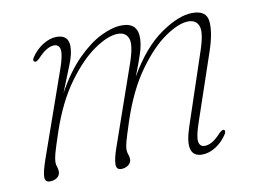

<svg xmlns="http://www.w3.org/2000/svg" viewBox="-57 -527 820 616"><g transform="rotate(-10 353.0 -219.0)"><path d="M287.5 -60.5 378.5 -321.5Q398 -378 390 -399.5Q382 -421 356 -421Q324 -421 279 -390.2Q234 -359.5 189.5 -298.5Q145 -237.5 114 -146.5Q97 -96 92.2 -78Q87.5 -60 87.5 -50.5Q87.5 -41.5 90.2 -34.5Q93 -27.5 93 -19Q93 -6.5 83.2 0.5Q73.5 7.5 60 7.5Q44 7.5 43.8 -8.8Q43.5 -25 57 -64L155 -342.5Q170 -385.5 167.2 -402.8Q164.5 -420 147.5 -420Q137 -420 123.8 -412.5Q110.5 -405 93.5 -386.5Q83.5 -376.5 77.5 -379.5Q71 -383.5 77.5 -393.5Q93.5 -417.5 116.2 -431.5Q139 -445.5 160.5 -445.5Q199.5 -445.5 199.5 -408Q199.5 -383.5 186.5 -351.5Q173.5 -319.5 151.5 -264Q187 -328.5 227 -368.5Q267 -408.5 305 -427Q343 -445.5 373.5 -445.5Q426 -445.5 424 -393Q423.5 -373 415 -346.2Q406.5 -319.5 389 -275.5Q439.5 -363 499 -404.2Q558.5 -445.5 603 -445.5Q649 -445.5 652.5 -409.2Q656 -373 636.5 -315L562.5 -97Q547 -52.5 549.8 -35.5Q552.5 -18.5 569 -18.5Q579.5 -18.5 592.2 -25.2Q605 -32 622.5 -51Q633 -61 638 -58.5Q644 -55 638 -44.5Q623 -21 600.8 -6.8Q578.5 7.5 556 7.5Q498 7.5 530 -87.5L608 -321Q627 -377 619.2 -399Q611.5 -421 585.5 -421Q554.5 -421 509.8 -390.5Q465 -360 419.8 -297.2Q374.5 -234.5 342.5 -137.5Q328 -93 323.5 -76.5Q319 -60 319 -51Q319 -41 322 -34Q325 -27 325 -18Q325 -6.5 315 0.8Q305 8 292 8Q275.5 8 276 -10.5Q276.5 -29 287.5 -60.5Z"/></g></svg>

Font: Fraunces 72pt Soft Thin
Style: Italic
Weight: 100
Italic angle: -16°
Version: Version 1.000;[0bf87f6ff]